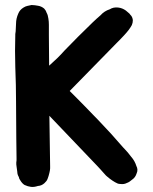

<svg xmlns="http://www.w3.org/2000/svg" viewBox="-20 -734 609 766"><path d="M524 -72Q532 -57 525 -42Q520 -26 508 -18Q502 -13 497 -9.5Q492 -6 486 -4Q475 2 460 0Q454 0 449 -2Q444 -4 439 -7Q434 -10 428.5 -13.5Q423 -17 418 -21Q412 -26 407 -30Q402 -34 398 -39Q393 -44 389 -49Q385 -54 381 -58L369 -71L177 -272L180 -71V-62Q180 -58 179 -53.5Q178 -49 177 -44Q174 -31 170 -21Q168 -15 164.5 -11Q161 -7 157 -3Q146 7 131 8Q116 13 103.5 11.5Q91 10 78 4Q68 -2 60 -16Q58 -20 57 -21Q57 -22 55 -28Q49 -38 49 -48Q48 -54 47.5 -59Q47 -64 46 -70Q45 -74 45 -78Q45 -82 45 -86Q46 -91 46 -94.5Q46 -98 46 -103L45 -182L44 -329Q44 -393 41 -467Q40 -503 40 -531Q40 -559 41 -594V-598Q43 -609 43 -619.5Q43 -630 44 -640Q44 -660 53 -680Q59 -695 74 -704Q82 -709 89.5 -710.5Q97 -712 106 -714Q113 -714 119.5 -713Q126 -712 132 -711Q145 -709 156 -700Q159 -697 161.5 -693Q164 -689 166 -683Q171 -675 173 -660Q174 -654 174.5 -648Q175 -642 175 -635V-594L176 -472Q192 -486 207.5 -501Q223 -516 238 -533Q265 -561 291.5 -587.5Q318 -614 345 -640L348 -643Q356 -651 364.5 -658.5Q373 -666 381 -673Q396 -690 418 -697Q432 -706 451 -704Q460 -703 467.5 -700Q475 -697 482 -692Q487 -687 492 -683.5Q497 -680 500 -675Q508 -668 510 -654Q510 -643 506 -634Q503 -629 500 -624Q497 -619 493 -614Q488 -608 484 -603Q480 -598 475 -593Q471 -588 466.5 -584Q462 -580 458 -575L445 -562L258 -371Q273 -356 289.5 -339.5Q306 -323 321 -307.5Q336 -292 349 -278.5Q362 -265 371 -256Q398 -228 423 -200.5Q448 -173 472 -145L475 -142Q483 -134 490 -125.5Q497 -117 503 -109Q518 -92 524 -72Z"/></svg>

Font: Jua
Style: Regular
Weight: 400
Version: Version 1.001